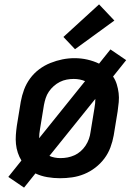

<svg xmlns="http://www.w3.org/2000/svg" viewBox="-20 -807 640 878"><path d="M90 51 18 2 78 -73Q68 -89 61.5 -108.5Q55 -128 53 -148.5Q51 -169 52.5 -190Q54 -211 57 -232L75 -342Q80 -370 90 -397Q100 -424 117.5 -448Q135 -472 159 -490Q183 -508 210.5 -519Q238 -530 265.5 -535.5Q293 -541 321 -541Q351 -541 379.5 -534.5Q408 -528 433 -516L485 -581L557 -532L497 -457Q508 -441 514 -421.5Q520 -402 522.5 -381.5Q525 -361 523 -340Q521 -319 518 -298L500 -188Q495 -160 485 -133Q475 -106 457.5 -82.5Q440 -59 416 -40.5Q392 -22 365 -11Q338 0 310 4Q282 8 254 8Q225 8 196 3Q167 -2 142 -14ZM159 -175 369 -436Q357 -441 344 -443.5Q331 -446 317 -446Q301 -446 285 -443Q269 -440 254 -432.5Q239 -425 226 -413.5Q213 -402 203.5 -388Q194 -374 189 -358.5Q184 -343 181 -327L163 -217Q161 -206 160 -195.5Q159 -185 159 -175ZM256 -84Q273 -84 289 -87Q305 -90 320.5 -97Q336 -104 349 -115.5Q362 -127 371.5 -141.5Q381 -156 386.5 -171.5Q392 -187 394 -203L412 -313Q414 -324 415 -334.5Q416 -345 416 -355L206 -94Q217 -89 230 -86.5Q243 -84 256 -84ZM323 -582 270 -638 433 -787 503 -713Z"/></svg>

Font: Iosevka Curly SmBdEx
Style: Italic
Weight: 600
Width: 7
Italic angle: -9°
Monospace: yes
Designer: Belleve Invis
Foundry: Belleve Invis
Version: Version 11.1.0; ttfautohint (v1.8.3)